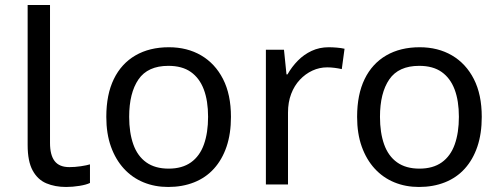

<svg xmlns="http://www.w3.org/2000/svg" viewBox="-20 -734 1991 764"><path d="M243 10Q199 10 164.5 -4.5Q130 -19 110 -55.5Q90 -92 90 -157V-714H179V-165Q179 -117 197.5 -93Q216 -69 256 -69Q278 -69 301.5 -72.5Q325 -76 338 -80V-6Q324 1 296.5 5.5Q269 10 243 10Z M899 -269Q899 -202 881.5 -150.5Q864 -99 831.5 -63Q799 -27 752.5 -8.5Q706 10 649 10Q596 10 551 -8.5Q506 -27 473 -63Q440 -99 421.5 -150.5Q403 -202 403 -269Q403 -358 433 -419.5Q463 -481 519 -513.5Q575 -546 652 -546Q725 -546 780.5 -513.5Q836 -481 867.5 -419.5Q899 -358 899 -269ZM494 -269Q494 -206 510.5 -159.5Q527 -113 562 -88Q597 -63 651 -63Q705 -63 740 -88Q775 -113 791.5 -159.5Q808 -206 808 -269Q808 -333 791 -378Q774 -423 739.5 -447.5Q705 -472 650 -472Q568 -472 531 -418Q494 -364 494 -269Z M1288 -546Q1303 -546 1320.5 -544.5Q1338 -543 1351 -540L1340 -459Q1327 -462 1311.5 -464Q1296 -466 1282 -466Q1251 -466 1223 -453Q1195 -440 1173 -416.5Q1151 -393 1138.5 -360Q1126 -327 1126 -286V0H1038V-536H1110L1120 -438H1124Q1141 -468 1165 -492.5Q1189 -517 1220 -531.5Q1251 -546 1288 -546Z M1897 -269Q1897 -202 1879.5 -150.5Q1862 -99 1829.5 -63Q1797 -27 1750.5 -8.5Q1704 10 1647 10Q1594 10 1549 -8.5Q1504 -27 1471 -63Q1438 -99 1419.5 -150.5Q1401 -202 1401 -269Q1401 -358 1431 -419.5Q1461 -481 1517 -513.5Q1573 -546 1650 -546Q1723 -546 1778.5 -513.5Q1834 -481 1865.5 -419.5Q1897 -358 1897 -269ZM1492 -269Q1492 -206 1508.5 -159.5Q1525 -113 1560 -88Q1595 -63 1649 -63Q1703 -63 1738 -88Q1773 -113 1789.5 -159.5Q1806 -206 1806 -269Q1806 -333 1789 -378Q1772 -423 1737.5 -447.5Q1703 -472 1648 -472Q1566 -472 1529 -418Q1492 -364 1492 -269Z"/></svg>

Font: umalayalam05
Style: Book
Weight: 400
Designer: Jelle Bosma - Monotype Design Team
Foundry: Monotype Imaging Inc.
Version: Version 2.003